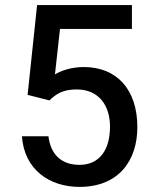

<svg xmlns="http://www.w3.org/2000/svg" viewBox="-20 -731 605 761"><path d="M175.8 -333C202.6 -358.4 228 -376.5 284.2 -376.5C370.6 -376.5 416 -314 416 -229C416 -137.7 375 -77.6 294.9 -77.6C225.6 -77.6 181.2 -116.2 171.9 -190.9H66.9C76.2 -58.1 176.8 9.8 294.9 9.8C450.7 9.8 524.4 -94.7 524.4 -227.1C524.4 -374.5 444.8 -465.3 311.5 -465.3C261.7 -465.3 219.2 -449.7 197.8 -436L217.8 -616.2H502.9V-710.9H127L89.4 -355Z"/></svg>

Font: Bert Sans Medium
Style: Regular
Weight: 500
Designer: Christian Robertson (Google), Cristiano Sobral
Foundry: Google, Cristiano Sobral
Version: Version 3.101